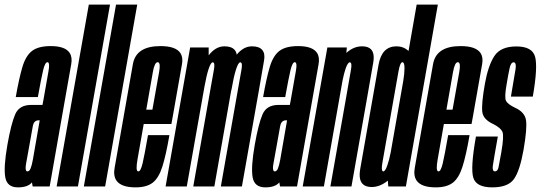

<svg xmlns="http://www.w3.org/2000/svg" viewBox="-39 -805 2334 829"><path d="M102 0 99 -17.5Q81.5 4 38.5 4Q-8.5 4 -16.2 -39.5Q-24 -83 -7 -180Q9 -270.5 26.5 -311.2Q44 -352 95.5 -352H144.5L148.5 -373.5Q164 -460.5 170.5 -498.5Q176.5 -532 168.5 -535.5Q167.5 -536.5 166 -536.5Q155.5 -536.5 147.2 -501.8Q139 -467 124.5 -386H29Q43.5 -468 57.8 -516Q72 -564 99.2 -585Q126.5 -606 180 -606Q242 -606 261.5 -577Q274 -558.5 268.5 -527.5Q255 -449 232 -321L175.5 0ZM103 -116 132.5 -285.5H127.5Q107 -285.5 102.5 -259.5Q98 -233.5 88.5 -181Q79.5 -130.5 73.5 -98Q68.5 -70 76.5 -65.5Q77.5 -65 79.5 -65Q88 -65 93.2 -78Q98.5 -91 103 -116Z M205.5 0 344.5 -785H436L297.5 0Z M323 0 462 -785H553.5L415 0Z M546.5 4Q484.5 4 464 -25Q449.5 -46 456 -81Q471 -166 494.5 -299.5Q521 -450.5 534.8 -528.2Q548.5 -606 653.5 -606Q721 -606 740.5 -575Q751.5 -557.5 747 -529.5Q733.5 -453 707 -302.5Q704 -285 701 -269.5H581.5Q562 -159 554.5 -115.5Q546.5 -69.5 556 -65.5Q557 -65 558.5 -65Q568.5 -65 576.8 -100.2Q585 -135.5 600 -221.5H692.5Q677.5 -134.5 662 -85.5Q646.5 -36.5 620.2 -16.2Q594 4 546.5 4ZM592.5 -331.5H619Q641 -453.5 648 -494Q654.5 -531 645 -535.5Q643.5 -536.5 642 -536.5Q628.5 -536.5 621 -494Q614.5 -456 592.5 -331.5Z M676 0 782 -600H862V-566Q892 -605 930 -605Q961.5 -605 974.5 -589Q981.5 -581 983 -569Q1012.5 -605 1049 -605Q1080.5 -605 1093.5 -589Q1106.5 -573.5 1101 -543Q1090.5 -481 1080 -421.5L1005.5 0H914.5L986.5 -408Q998.5 -477 1004 -506.5Q1008 -531.5 1001.5 -535Q1000 -536 998.5 -536Q990 -536 980 -505Q970 -474 960 -415.5H959.5L886.5 0H795.5L867.5 -408Q879.5 -477 885 -506.5Q889 -531.5 882.5 -535Q881 -536 879.5 -536Q871 -536 861 -505Q852.5 -478.5 844 -432L767.5 0Z M1170 0 1167 -17.5Q1149.5 4 1106.5 4Q1059.5 4 1051.8 -39.5Q1044 -83 1061 -180Q1077 -270.5 1094.5 -311.2Q1112 -352 1163.5 -352H1212.5L1216.5 -373.5Q1232 -460.5 1238.5 -498.5Q1244.5 -532 1236.5 -535.5Q1235.5 -536.5 1234 -536.5Q1223.5 -536.5 1215.2 -501.8Q1207 -467 1192.5 -386H1097Q1111.5 -468 1125.8 -516Q1140 -564 1167.2 -585Q1194.5 -606 1248 -606Q1310 -606 1329.5 -577Q1342 -558.5 1336.5 -527.5Q1323 -449 1300 -321L1243.5 0ZM1171 -116 1200.5 -285.5H1195.5Q1175 -285.5 1170.5 -259.5Q1166 -233.5 1156.5 -181Q1147.5 -130.5 1141.5 -98Q1136.5 -70 1144.5 -65.5Q1145.5 -65 1147.5 -65Q1156 -65 1161.2 -78Q1166.5 -91 1171 -116Z M1268 0 1374.5 -600H1458.5L1456.5 -576.5Q1487.5 -605 1524.5 -605Q1550.5 -605 1563 -592Q1579.5 -574.5 1572.5 -534.5Q1560.5 -464 1543.5 -368.5L1478.5 0H1387.5L1453 -370Q1470.5 -468.5 1476 -502Q1481.5 -531.5 1474 -535Q1473 -536 1471.5 -536Q1463 -536 1453.5 -509.5Q1446 -487.5 1440 -457.5L1359.5 0Z M1637.5 0 1635.5 -25Q1601.5 2.5 1566 2.5Q1540.5 2.5 1527.5 -10Q1508 -29 1516.5 -76.5Q1530.5 -156 1556 -301Q1581.5 -446.5 1595.5 -525.8Q1609.5 -605 1673 -605Q1703 -605 1725 -585L1760 -785H1851.5L1713.5 0ZM1648 -147.5 1702 -454.5Q1707.5 -487.5 1707.5 -510Q1707.5 -533.5 1700.5 -536Q1700 -536.5 1699 -536.5Q1688.5 -536.5 1681.5 -496.5Q1674.5 -456.5 1647 -301Q1619.5 -145 1612.5 -105Q1606 -69 1614 -65.5Q1614.5 -65 1616 -65Q1624.5 -65 1633.5 -91.5Q1641.5 -113.5 1648 -147.5Z M1842.5 4Q1780.5 4 1760 -25Q1745.5 -46 1752 -81Q1767 -166 1790.5 -299.5Q1817 -450.5 1830.8 -528.2Q1844.5 -606 1949.5 -606Q2017 -606 2036.5 -575Q2047.5 -557.5 2043 -529.5Q2029.5 -453 2003 -302.5Q2000 -285 1997 -269.5H1877.5Q1858 -159 1850.5 -115.5Q1842.5 -69.5 1852 -65.5Q1853 -65 1854.5 -65Q1864.5 -65 1872.8 -100.2Q1881 -135.5 1896 -221.5H1988.5Q1973.5 -134.5 1958 -85.5Q1942.5 -36.5 1916.2 -16.2Q1890 4 1842.5 4ZM1888.5 -331.5H1915Q1937 -453.5 1944 -494Q1950.5 -531 1941 -535.5Q1939.5 -536.5 1938 -536.5Q1924.5 -536.5 1917 -494Q1910.5 -456 1888.5 -331.5Z M2086.5 4Q2018 4 2004.8 -37Q1991.5 -78 2016 -215.5H2110.5Q2092.5 -115 2089 -90Q2086.5 -70.5 2093.5 -66Q2095 -65 2098 -65Q2110 -65 2113.8 -84.2Q2117.5 -103.5 2125.5 -147.5Q2138 -219.5 2130.2 -236.2Q2122.5 -253 2091.5 -269Q2048 -288.5 2043.5 -321.2Q2039 -354 2054.5 -442.5Q2068.5 -521.5 2095.5 -563Q2122.5 -604.5 2190.5 -604.5Q2259.5 -604.5 2271.5 -559.5Q2283.5 -514.5 2261.5 -388H2167Q2182.5 -477 2187 -506.5Q2190.5 -531 2182.5 -535Q2181 -536 2179 -536Q2167 -536 2161.5 -511.2Q2156 -486.5 2149 -444.5Q2138 -384 2146 -369.2Q2154 -354.5 2184.5 -340Q2227 -321 2232.2 -285.8Q2237.5 -250.5 2221.5 -158Q2205.5 -67.5 2180 -31.8Q2154.5 4 2086.5 4Z"/></svg>

Font: Anybody UltraCondensed Medium
Style: Italic
Weight: 500
Width: 1
Italic angle: -10°
Designer: Tyler Finck
Foundry: Etcetera Type Company
Version: Version 1.010; ttfautohint (v1.8.3) -l 8 -r 50 -G 200 -x 14 